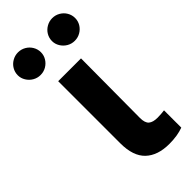

<svg xmlns="http://www.w3.org/2000/svg" viewBox="-282 -787 837 837"><g transform="rotate(-45 136.0 -368.5)"><path d="M206.1 -530.3 204.1 -165Q204.1 -134.3 217.8 -122.8Q231.4 -111.3 259.8 -111.3Q271.5 -111.3 282.5 -112.3Q293.5 -113.3 301.8 -114.3V-7.8Q265.1 5.9 214.8 5.9Q143.6 5.9 104.5 -31.2Q65.4 -68.4 65.4 -147.5V-530.3ZM-41 -672.9Q-41 -691.9 -31.5 -708Q-22 -724.1 -5.4 -733.6Q11.2 -743.2 30.3 -743.2Q49.8 -743.2 66.2 -733.6Q82.5 -724.1 92 -708Q101.6 -691.9 101.6 -672.9Q101.6 -654.3 92 -638.4Q82.5 -622.6 66.2 -613Q49.8 -603.5 30.3 -603.5Q11.2 -603.5 -5.1 -613Q-21.5 -622.6 -31.2 -638.7Q-41 -654.8 -41 -672.9ZM169.9 -672.9Q169.9 -691.9 179.4 -708Q189 -724.1 205.6 -733.6Q222.2 -743.2 241.2 -743.2Q260.7 -743.2 277.1 -733.6Q293.5 -724.1 303 -708Q312.5 -691.9 312.5 -672.9Q312.5 -654.3 303 -638.4Q293.5 -622.6 277.1 -613Q260.7 -603.5 241.2 -603.5Q222.2 -603.5 205.8 -613Q189.5 -622.6 179.7 -638.7Q169.9 -654.8 169.9 -672.9Z"/></g></svg>

Font: Pretendard GOV
Style: Bold
Weight: 700
Designer: Base glyphs from Inter by Rasmus Andersson; Hangeul glyphs from Noto Sans CJK(Source Han Sans) by Jang Soo-young and Kan
Foundry: Kil Hyung-jin
Version: Version 1.309